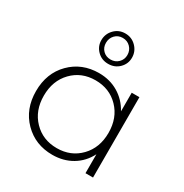

<svg xmlns="http://www.w3.org/2000/svg" viewBox="-182 -934 1033 1080"><g transform="rotate(30 335.0 -394.5)"><path d="M323 -596Q281 -596 252.5 -624.5Q224 -653 224 -693Q224 -734 252.5 -763.5Q281 -793 323 -793Q365 -793 394 -763.5Q423 -734 423 -693Q423 -653 394.5 -624.5Q366 -596 323 -596ZM393 -693Q393 -723 373 -743.5Q353 -764 323 -764Q293 -764 273.5 -743.5Q254 -723 254 -693Q254 -663 273.5 -643.5Q293 -624 323 -624Q353 -624 373 -644Q393 -664 393 -693ZM520 -522H570V0H521V-123Q490 -62 434 -29Q378 4 307 4Q196 4 122.5 -70.5Q49 -145 49 -261Q49 -378 122.5 -452Q196 -526 307 -526Q377 -526 432.5 -493Q488 -460 520 -401ZM159.5 -102.5Q219 -41 310 -41Q401 -41 460.5 -102.5Q520 -164 520 -261Q520 -358 460.5 -419.5Q401 -481 310 -481Q219 -481 159.5 -419.5Q100 -358 100 -261Q100 -164 159.5 -102.5Z"/></g></svg>

Font: mBank Light
Style: Regular
Weight: 300
Designer: Julieta Ulanovsky
Foundry: Julieta Ulanovsky
Version: Version 7.200;PS 007.200;hotconv 1.0.88;makeotf.lib2.5.64775